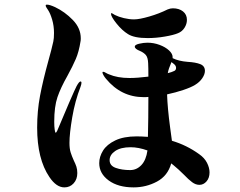

<svg xmlns="http://www.w3.org/2000/svg" viewBox="-20 -798 1040 832"><path d="M333 -439Q333 -433 329 -422Q305 -360 293 -289.5Q281 -219 281 -179Q281 -154 286 -138Q291 -122 300 -102Q307 -88 311 -76Q315 -64 315 -48Q315 -21 299 -3.5Q283 14 259 14Q224 14 194 -31Q141 -109 141 -245Q141 -317 153.5 -383Q166 -449 190 -536Q203 -582 211 -618Q214 -631 214 -655Q214 -686 206 -713Q198 -740 188 -755Q186 -758 182 -764Q178 -770 178 -774Q178 -778 183 -778Q195 -778 219 -767Q261 -747 295.5 -711.5Q330 -676 330 -632Q330 -623 329 -619Q322 -574 308.5 -542.5Q295 -511 272 -469Q243 -418 229 -377Q215 -336 215 -270Q215 -250 217 -236.5Q219 -223 221 -223Q224 -223 228 -231.5Q232 -240 238 -255Q253 -292 279.5 -353Q306 -414 312 -425Q323 -445 329 -445Q333 -445 333 -439ZM461 -738Q461 -741 463 -741Q465 -741 470.5 -737.5Q476 -734 478 -733Q494 -725 517 -719.5Q540 -714 561 -714Q584 -714 627 -726.5Q670 -739 706 -757Q718 -762 729 -762Q756 -762 773 -748.5Q790 -735 790 -712Q790 -694 779.5 -677.5Q769 -661 751 -654Q732 -646 694 -639.5Q656 -633 620 -633Q562 -633 535 -650Q509 -666 485 -696Q461 -726 461 -738ZM888 -51Q888 -27 875 -12Q862 3 844 3Q828 3 812.5 -8.5Q797 -20 777 -41Q753 -65 732 -82L722 -90Q707 -36 660 -11Q613 14 559 14Q492 14 451 -16Q410 -46 410 -91Q410 -119 426.5 -145.5Q443 -172 479.5 -189.5Q516 -207 572 -207Q591 -207 621 -205Q623 -285 623 -378Q616 -377 603 -377Q505 -377 439 -457Q433 -464 428.5 -472Q424 -480 424 -484Q424 -487 427 -487Q431 -487 438.5 -482.5Q446 -478 452 -476Q489 -460 541 -460Q575 -460 623 -466Q623 -506 622 -524Q621 -549 612 -559.5Q603 -570 587 -577Q564 -586 564 -596Q564 -604 583 -608.5Q602 -613 619 -613Q646 -613 671.5 -603.5Q697 -594 712.5 -579.5Q728 -565 728 -551V-546Q754 -533 793 -530Q828 -528 848 -520Q868 -512 868 -491Q868 -476 856.5 -459Q845 -442 825 -430Q807 -419 774 -408Q741 -397 704 -389Q706 -329 717 -247Q723 -205 725 -188Q789 -169 843 -130Q866 -114 877 -92.5Q888 -71 888 -51ZM723 -529Q710 -499 707 -481Q724 -485 736 -491Q743 -495 743 -504Q743 -514 732 -522ZM619 -146Q580 -160 546 -160Q503 -160 479 -143.5Q455 -127 455 -104Q455 -80 481.5 -70.5Q508 -61 544 -61Q572 -61 592.5 -82.5Q613 -104 619 -146Z"/></svg>

Font: Shippori Mincho ExtraBold
Style: Regular
Weight: 800
Designer: FONTDASU
Foundry: FONTDASU / Google Inc. / but / Adobe
Version: Version 3.110; ttfautohint (v1.8.3)